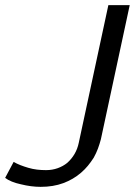

<svg xmlns="http://www.w3.org/2000/svg" viewBox="-26 -720 543 746"><path d="M132 6Q114 6 94.5 3.5Q75 1 55 -4Q36 -8 20 -14.5Q4 -21 -6 -29L27 -91Q39 -84 53 -78.5Q67 -73 84 -68Q101 -63 118 -61Q135 -59 153 -59Q177 -59 198 -66.5Q219 -74 235 -87Q252 -102 263.5 -121.5Q275 -141 280 -165L395 -700H478L366 -179Q361 -160 354.5 -142.5Q348 -125 338 -107Q327 -90 315.5 -76Q304 -62 289 -49Q259 -23 220 -8.5Q181 6 132 6Z"/></svg>

Font: Isabella Sans
Style: Italic
Weight: 400
Italic angle: -12°
Designer: Christian Thalmann (Catharsis Fonts), Cristiano Sobral
Foundry: The Isabella Sans Project Authors
Version: Version 2.026; ttfautohint (v1.8.4.7-5d5b-dirty)